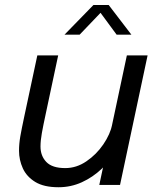

<svg xmlns="http://www.w3.org/2000/svg" viewBox="-20 -758 637 787"><path d="M220 9.5Q160 9.5 124.5 -12.2Q89 -34 73.5 -68.2Q58 -102.5 58 -140Q58 -168.5 63.2 -198.8Q68.5 -229 79.5 -280.5L133 -531H218.5L167.5 -291.5Q157 -243 151.5 -212.2Q146 -181.5 146 -157.5Q146 -119 170 -94Q194 -69 247.5 -69Q293.5 -69 334.2 -96.8Q375 -124.5 403.5 -166.2Q432 -208 440.5 -249.5L491 -229Q481.5 -185 457.2 -142.8Q433 -100.5 396.8 -66Q360.5 -31.5 315.5 -11Q270.5 9.5 220 9.5ZM387 0 500 -531H585L472 0ZM244.5 -616 363 -737.5H425.5L518.5 -616H458L381 -720.5H406.5L306.5 -616Z"/></svg>

Font: Epilogue
Style: Italic
Weight: 400
Italic angle: -12°
Designer: Tyler Finck
Foundry: Etcetera Type Co
Version: Version 2.112